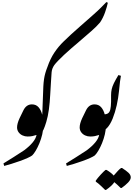

<svg xmlns="http://www.w3.org/2000/svg" viewBox="-20 -1496 1269 1834"><path d="M20 89 13 65Q59 37 109.5 5Q160 -27 210 -60Q261 -98 292 -135.5Q323 -173 329 -207Q308 -200 288.5 -196Q269 -192 244 -192Q218 -192 195 -202.5Q172 -213 157.5 -233Q143 -253 143 -279Q143 -297 149 -319Q155 -341 167 -367L204 -443Q232 -499 285 -499Q324 -499 348 -472Q372 -445 383 -400.5Q394 -356 394 -301Q394 -257 383.5 -212.5Q373 -168 356.5 -128Q340 -88 321.5 -57Q303 -26 287 -11Q274 -1 242 13.5Q210 28 169 42.5Q128 57 88 69.5Q48 82 20 89Z M338 -203Q326 -203 326 -214Q326 -218 327.5 -223.5Q329 -229 335 -241Q359 -285 371 -328Q383 -371 384 -410L394 -671Q396 -709 400.5 -739.5Q405 -770 413 -798Q421 -826 433 -856Q460 -935 499.5 -994Q539 -1053 588 -1100Q617 -1129 657 -1165.5Q697 -1202 746 -1245Q793 -1286 824 -1313.5Q855 -1341 876.5 -1360Q898 -1379 913.5 -1393.5Q929 -1408 944 -1423Q958 -1437 970.5 -1450Q983 -1463 996 -1476L1010 -1470Q1007 -1454 1000 -1429.5Q993 -1405 983.5 -1378Q974 -1351 961.5 -1326Q949 -1301 936 -1282Q904 -1244 852 -1198.5Q800 -1153 737 -1099Q698 -1066 660.5 -1033.5Q623 -1001 591.5 -971.5Q560 -942 536 -917Q512 -892 499 -875Q488 -859 481.5 -842.5Q475 -826 473 -806Q470 -759 466.5 -707Q463 -655 460 -597Q456 -517 447 -450.5Q438 -384 422 -331Q408 -285 396.5 -259.5Q385 -234 371 -222Q349 -203 338 -203Z M618 89 611 65Q657 37 707.5 5Q758 -27 808 -60Q859 -98 890 -135.5Q921 -173 927 -207Q906 -200 886.5 -196Q867 -192 842 -192Q816 -192 793 -202.5Q770 -213 755.5 -233Q741 -253 741 -279Q741 -297 747 -319Q753 -341 765 -367L802 -443Q830 -499 883 -499Q922 -499 946 -472Q970 -445 981 -400.5Q992 -356 992 -301Q992 -257 981.5 -212.5Q971 -168 954.5 -128Q938 -88 919.5 -57Q901 -26 885 -11Q872 -1 840 13.5Q808 28 767 42.5Q726 57 686 69.5Q646 82 618 89Z M984 318Q962 296 947.5 282.5Q933 269 921.5 259Q910 249 895 239V229Q902 219 914.5 203.5Q927 188 942 172Q957 156 969.5 143.5Q982 131 988 127H998Q1024 143 1040 156Q1056 169 1066 181Q1086 157 1106.5 135.5Q1127 114 1136 109H1146Q1186 134 1207.5 154.5Q1229 175 1229 198Q1229 221 1203.5 247.5Q1178 274 1141 300H1133Q1113 281 1099 267.5Q1085 254 1072 244Q1052 277 993 318Z M933 -241Q916 -241 906.5 -261.5Q897 -282 897 -307Q897 -342 907.5 -363Q918 -384 934.5 -393.5Q951 -403 967 -403Q995 -403 1011 -413Q1027 -423 1033.5 -449.5Q1040 -476 1041 -524V-587Q1041 -617 1047 -644Q1053 -671 1068.5 -702.5Q1084 -734 1111 -779L1135 -772Q1131 -754 1126.5 -718.5Q1122 -683 1117 -629Q1110 -558 1095 -490.5Q1080 -423 1056 -363Q1032 -304 1001.5 -272.5Q971 -241 933 -241Z"/></svg>

Font: Noto Nastaliq Urdu SemiBold
Style: Regular
Weight: 600
Version: Version 3.007